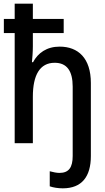

<svg xmlns="http://www.w3.org/2000/svg" viewBox="-20 -780 570 1046"><path d="M322 246C426 246 475 182 475 70V-328C475 -463 406 -526 305 -526C235 -526 187 -492 160 -441H154C156 -462 159 -497 159 -528V-600H327V-677H159V-760H60V-677H1V-600H60V0H159V-253C159 -371 197 -438 278 -438C344 -438 376 -394 376 -308V70C376 132 355 162 304 162C289 162 269 158 251 153V235C270 242 298 246 322 246Z"/></svg>

Font: Noto Sans Mono Condensed Medium
Style: Regular
Weight: 500
Width: 3
Designer: Monotype Design Team
Foundry: Monotype Imaging Inc.
Version: Version 2.014